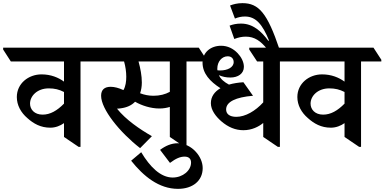

<svg xmlns="http://www.w3.org/2000/svg" viewBox="-72 -927 2445 1221"><path d="M248 -115C281 -115 311 -127 335 -144V-56L428 7H440V-536H569V-547L519 -624H-52V-612L-3 -536H335V-408C299 -434 252 -454 192 -454C109 -454 35 -396 35 -310C35 -258 61 -211 102 -176C141 -141 186 -115 248 -115ZM119 -268C119 -317 165 -365 238 -365C275 -365 304 -358 335 -342V-268C291 -223 247 -198 199 -198C147 -198 119 -231 119 -268Z M819 15 894 -61C817 -105 729 -165 672 -236C680 -236 687 -237 695 -238C734 -243 765 -257 787 -280C829 -256 886 -237 942 -237C967 -237 989 -241 1008 -247V-56L1101 7H1114V-536H1242V-547L1192 -624H464V-612L513 -536H717C726 -505 731 -470 731 -439C731 -409 727 -378 713 -354C683 -368 655 -375 632 -375C592 -375 571 -356 571 -318C571 -233 688 -87 819 15ZM830 -402C830 -446 821 -492 809 -536H1008V-343C979 -327 944 -318 904 -318C873 -318 845 -324 819 -334C826 -354 830 -377 830 -402Z M1060 274C1153 274 1217 223 1217 142C1217 105 1200 67 1173 38C1144 6 1102 -16 1058 -16C1018 -16 981 0 946 26L1009 109C1046 81 1074 69 1102 69C1129 69 1143 83 1143 107C1143 157 1091 202 1026 202C950 202 882 135 826 41L762 95C840 193 938 274 1060 274Z M1476 -99C1529 -99 1573 -121 1602 -145V-56L1695 7H1708V-536H1836V-547L1787 -624H1513V-612L1563 -536H1602V-276C1552 -221 1488 -184 1431 -184C1387 -184 1366 -203 1366 -231C1366 -280 1428 -309 1537 -318L1476 -404C1443 -402 1412 -397 1384 -389C1354 -405 1331 -424 1320 -449C1342 -439 1366 -434 1393 -434C1442 -434 1479 -459 1479 -502C1479 -533 1462 -565 1439 -589C1411 -618 1376 -636 1334 -636C1267 -636 1216 -593 1216 -529C1216 -460 1263 -409 1330 -366C1292 -344 1269 -312 1269 -271C1269 -226 1301 -186 1335 -156C1379 -118 1425 -99 1476 -99ZM1310 -491C1310 -535 1339 -569 1376 -569C1400 -569 1414 -554 1414 -532C1414 -498 1374 -479 1329 -479C1322 -479 1316 -479 1311 -480C1310 -483 1310 -487 1310 -491Z M1627 -615H1705C1628 -843 1574 -907 1470 -907C1438 -907 1411 -900 1391 -892L1422 -809C1444 -818 1464 -822 1486 -822C1556 -822 1598 -770 1639 -669L1634 -668C1590 -728 1536 -777 1461 -777C1432 -777 1409 -772 1388 -764L1418 -679C1443 -689 1467 -694 1491 -694C1547 -694 1586 -666 1627 -615Z M2032 -115C2065 -115 2095 -127 2119 -144V-56L2212 7H2224V-536H2353V-547L2303 -624H1732V-612L1781 -536H2119V-408C2083 -434 2036 -454 1976 -454C1893 -454 1819 -396 1819 -310C1819 -258 1845 -211 1886 -176C1925 -141 1970 -115 2032 -115ZM1903 -268C1903 -317 1949 -365 2022 -365C2059 -365 2088 -358 2119 -342V-268C2075 -223 2031 -198 1983 -198C1931 -198 1903 -231 1903 -268Z"/></svg>

Font: Noto Serif Devanagari SemiBold
Style: Regular
Weight: 600
Designer: Universal Thirst, Indian Type Foundry and the Monotype Design Team
Foundry: Monotype Imaging Inc.
Version: Version 2.004